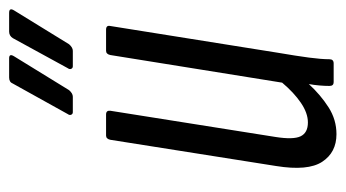

<svg xmlns="http://www.w3.org/2000/svg" viewBox="-184 -548 739 410"><g transform="rotate(-90 185.0 -343.5)"><path d="M103 6Q64 6 44 -24.5Q24 -55 35 -123L91 -477Q93 -486 100 -486H145Q154 -486 153 -477L97 -124Q91 -86 98.5 -70.5Q106 -55 128 -55Q148 -55 170 -70Q192 -85 213 -110L272 -477Q274 -486 281 -486H326Q336 -486 334 -477L277 -120Q270 -79 266.5 -52.5Q263 -26 263 -9Q263 0 254 0H214Q206 0 206 -9Q206 -19 207 -30.5Q208 -42 210 -53Q187 -28 160.5 -11Q134 6 103 6ZM248 -557Q244 -557 242.5 -560.5Q241 -564 244 -568L308 -685Q313 -693 322 -693H362Q374 -693 367 -682L295 -565Q288 -557 281 -557ZM150 -557Q146 -557 144.5 -560.5Q143 -564 146 -568L211 -685Q214 -693 224 -693H265Q276 -693 269 -682L197 -565Q190 -557 183 -557Z"/></g></svg>

Font: Sofia Sans Extra Condensed
Style: Italic
Weight: 400
Italic angle: -9°
Designer: Botio Nikoltchev, Ani Petrova
Foundry: lettersoup
Version: Version 4.101; ttfautohint (v1.8.4.7-5d5b)